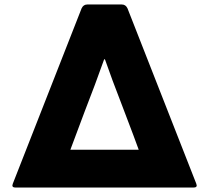

<svg xmlns="http://www.w3.org/2000/svg" viewBox="-20 -792 934 854"><path d="M547 -755 853 25 855 33Q855 42 842 42H48Q35 42 35 33L37 25L343 -755Q351 -772 368 -772H522Q539 -772 547 -755ZM526 -315Q474 -449 449 -522Q447 -529 445 -529Q443 -529 441 -522Q405 -420 357 -297L293 -126H597Q584 -163 526 -315Z"/></svg>

Font: LINE Seed JP_TTF ExtraBold
Style: Regular
Weight: 800
Designer: LY Corporation & Fontrix & Fontworks
Version: Version 1.015